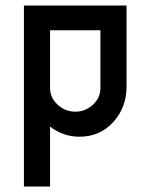

<svg xmlns="http://www.w3.org/2000/svg" viewBox="-20 -487 547 698"><path d="M67 -467H440V-172Q440 -96 391.5 -43Q343 10 269 10Q209 10 162 -27V191H67ZM345 -167V-377H162V-167Q162 -132 189.5 -106.5Q217 -81 254 -81Q290 -81 317.5 -106Q345 -131 345 -167Z"/></svg>

Font: Gulax
Style: Regular
Weight: 400
Designer: Morgan Gilbert
Foundry: VTF
Version: Version 1.001;hotconv 1.0.109;makeotfexe 2.5.65596